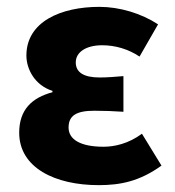

<svg xmlns="http://www.w3.org/2000/svg" viewBox="-20 -528 511 560"><path d="M36 -141C36 -39 140 12 268 12C331 12 387 1 451 -45L394 -138C355 -109 314 -100 282 -100C215 -100 180 -121 180 -156C180 -191 203 -205 255 -205C282 -205 312 -204 340 -202V-306C317 -304 292 -302 271 -302C224 -302 201 -317 201 -346C201 -376 231 -396 278 -396C316 -396 354 -385 387 -363L441 -457C392 -489 329 -508 270 -508C158 -508 57 -465 57 -366C57 -326 82 -279 133 -263V-259C73 -243 36 -208 36 -141Z"/></svg>

Font: Cambridge Sans Bold
Style: Regular
Weight: 700
Version: Version 2.020;PS 002.020;hotconv 1.0.88;makeotf.lib2.5.64775